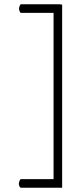

<svg xmlns="http://www.w3.org/2000/svg" viewBox="-20 -667 353 896"><path d="M270 209V201.2V200.2V-637.2V-638.2V-646H263.7C262.7 -647 260.7 -647 259.8 -647H77.6C72.8 -647 68.8 -630.9 68.8 -626C68.8 -622.1 72.8 -606.9 77.6 -606.9H230V168.9H77.6C71.8 168.9 67.9 187 67.9 190.9C67.9 196.8 71.8 209 77.6 209H243.7H259.8Z"/></svg>

Font: Pierce
Style: Roman
Weight: 500
Version: Version 0.2.0